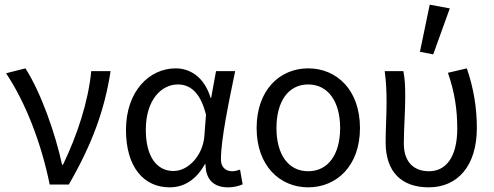

<svg xmlns="http://www.w3.org/2000/svg" viewBox="-20 -791 2119 823"><path d="M6 -477C89 -353 157 -178 193 0H275C374 -172 428 -317 454 -486H371C359 -356 310 -209 250 -85H246C218 -216 156 -394 89 -498Z M520 -234C520 -75 596 12 707 12C770 12 821 -21 858 -87H861C861 -19 899 12 957 12C986 12 1007 5 1020 -1L1009 -64C998 -60 986 -57 975 -57C948 -57 927 -74 927 -107C927 -196 962 -359 988 -486H906L885 -371H883C855 -463 793 -498 733 -498C621 -498 520 -401 520 -234ZM856 -208C850 -126 788 -58 724 -58C650 -58 605 -122 605 -235C605 -363 672 -429 742 -429C787 -429 837 -405 863 -299Z M1080 -242C1080 -80 1180 12 1301 12C1423 12 1523 -80 1523 -242C1523 -406 1423 -498 1301 -498C1180 -498 1080 -406 1080 -242ZM1438 -242C1438 -130 1387 -57 1301 -57C1215 -57 1165 -130 1165 -242C1165 -355 1215 -429 1301 -429C1387 -429 1438 -355 1438 -242Z M1822 -771 1780 -569 1837 -558 1908 -755ZM1633 -181C1633 -53 1702 12 1818 12C1940 12 2024 -78 2024 -243C2024 -329 2010 -414 1981 -498L1900 -479C1931 -390 1940 -314 1940 -240C1940 -114 1889 -57 1819 -57C1761 -57 1711 -89 1711 -176C1711 -236 1717 -318 1717 -373C1717 -416 1716 -452 1709 -486H1629C1636 -435 1637 -391 1637 -353C1637 -295 1633 -238 1633 -181Z"/></svg>

Font: Cambridge Sans
Style: Regular
Weight: 400
Version: Version 2.020;PS 002.020;hotconv 1.0.88;makeotf.lib2.5.64775